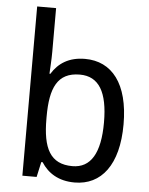

<svg xmlns="http://www.w3.org/2000/svg" viewBox="-54 -805 667 859"><g transform="rotate(5 279.5 -375.0)"><path d="M163 -563V-760H78V0H142L157 -68H163C193 -21 241 10 313 10C433 10 509 -86 509 -268C509 -451 433 -545 312 -545C240 -545 193 -514 163 -465H159C160 -490 163 -527 163 -563ZM295 -473C381 -473 421 -405 421 -269C421 -132 380 -62 297 -62C197 -62 163 -131 163 -263V-273C163 -401 194 -473 295 -473Z"/></g></svg>

Font: Noto Sans Lao SemiCondensed
Style: Regular
Weight: 400
Width: 4
Designer: Monotype Design Team
Foundry: Monotype Imaging Inc.
Version: Version 2.003